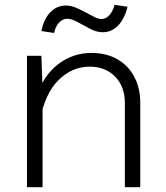

<svg xmlns="http://www.w3.org/2000/svg" viewBox="-20 -778 690 798"><path d="M499 0V-349Q499 -418 458.5 -459.5Q418 -501 353 -501Q280 -501 223.5 -445.5Q167 -390 146 -278L133 -378Q160 -464 221.5 -511Q283 -558 360 -558Q422 -558 467.5 -532Q513 -506 538 -459Q563 -412 563 -350V0ZM92 0V-546H152L157 -405V0ZM205 -641 152 -649Q162 -699 189 -727Q216 -755 254 -755Q274 -755 294.5 -746.5Q315 -738 335 -727Q355 -716 372 -707.5Q389 -699 402 -699Q421 -699 435.5 -716Q450 -733 456 -758L510 -750Q498 -700 471 -672Q444 -644 407 -644Q381 -644 354 -658.5Q327 -673 302 -686.5Q277 -700 259 -700Q240 -700 225 -683.5Q210 -667 205 -641Z"/></svg>

Font: Azeret Mono Thin ExtraLight
Style: Regular
Weight: 250
Version: Version 1.002